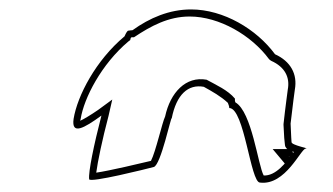

<svg xmlns="http://www.w3.org/2000/svg" viewBox="-20 -708 706 407"><path d="M136 -456C131 -421 158 -436 195 -463C179 -401 167 -343 169 -328C171 -320 291 -350 306 -354C321 -358 343 -464 344 -457C354 -508 379 -530 412 -524C430 -514 448 -504 463 -490C464 -487 466 -483 466 -479C498 -479 511 -321 531 -321C585 -314 618 -393 628 -393C639 -393 597 -400 598 -407C598 -407 597 -419 596 -446C600 -482 605 -518 605 -518C611 -551 596 -578 563 -593C524 -646 454 -688 385 -688C339 -688 297 -670 261 -644C257 -644 254 -643 252 -643C250 -643 247 -638 244 -631C183 -580 144 -505 136 -456ZM150 -452 151 -456C158 -500 195 -572 252 -620L256 -623L257 -627C257 -628 259 -629 259 -629H264C300 -653 337 -673 382 -673C445 -673 513 -633 550 -583L552 -581L555 -579C584 -566 595 -544 590 -518C590 -517 585 -482 581 -445V-443C582 -417 583 -410 584 -401C585 -389 601 -387 603 -386C585 -361 564 -335 539 -336C527 -357 514 -471 479 -491C478 -494 478 -494 478 -495V-499C463 -517 438 -528 418 -539C374 -547 341 -512 330 -461C324 -449 310 -386 300 -367C279 -362 212 -346 184 -342C187 -365 197 -413 210 -462L218 -497L188 -475C172 -464 157 -455 150 -452ZM558 -392 584 -361H590C618 -361 599 -392 594 -392ZM593 -376C593 -376 592 -377 592 -377C593 -377 594 -376 593 -376Z"/></svg>

Font: Ampere
Style: OuLnIta
Weight: 400
Version: Version 1